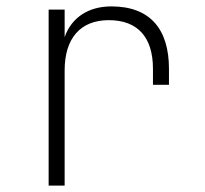

<svg xmlns="http://www.w3.org/2000/svg" viewBox="-20 -580 640 600"><path d="M132 0H182V-360C182 -460 231 -517 320 -517C411 -517 458 -463 458 -365V-315H508V-365C508 -489 449 -560 328 -560C255 -560 203 -524 182 -464V-550H132Z"/></svg>

Font: JetBrains Mono Thin
Style: Regular
Weight: 100
Monospace: yes
Designer: Philipp Nurullin, Konstantin Bulenkov
Foundry: JetBrains
Version: Version 2.305